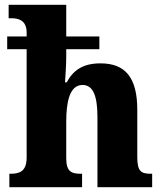

<svg xmlns="http://www.w3.org/2000/svg" viewBox="-20 -780 677 800"><path d="M19 0H322V-56H318C277 -56 256 -65 256 -121V-272C256 -350 268 -426 324 -426C370 -426 386 -376 386 -291V0H614V-56H610C568 -56 552 -65 552 -126V-323C552 -458 501 -516 399 -516C325 -516 285 -487 258 -437H251C252 -458 256 -505 256 -544V-575H394V-628H256V-760H16V-704H28C54 -704 91 -697 91 -645V-628H10V-575H91V-124C91 -65 61 -56 23 -56H19Z"/></svg>

Font: Noto Serif Bengali SemiCondensed ExtraBold
Style: Regular
Weight: 800
Width: 4
Designer: Juan Bruce, Universal Thirst, Indian Type Foundry and the Monotype Design Team.
Foundry: Monotype Imaging Inc.
Version: Version 2.003